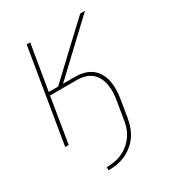

<svg xmlns="http://www.w3.org/2000/svg" viewBox="-178 -633 855 941"><g transform="rotate(-30 250.0 -162.5)"><path d="M158 205V187Q180 187 202 183.5Q224 180 245 170.5Q266 161 284 146Q302 131 315.5 112Q329 93 336.5 71.5Q344 50 347 28L363 -69Q367 -91 368 -113.5Q369 -136 365.5 -157.5Q362 -179 352.5 -198Q343 -217 327 -230.5Q311 -244 290 -250Q269 -256 247 -256H93L51 0H31L119 -530H139L96 -274H149L316 -431L422 -530H449L177 -274H247Q272 -274 296 -267.5Q320 -261 338.5 -246.5Q357 -232 368.5 -211Q380 -190 384.5 -166Q389 -142 388 -116.5Q387 -91 383 -66L367 31Q363 55 354.5 78.5Q346 102 331.5 123Q317 144 296.5 160.5Q276 177 253 187Q230 197 206 201Q182 205 158 205Z"/></g></svg>

Font: Iosevka Curly Thin Oblique
Style: Regular
Weight: 100
Italic angle: -9°
Monospace: yes
Designer: Belleve Invis
Foundry: Belleve Invis
Version: Version 11.1.0; ttfautohint (v1.8.3)